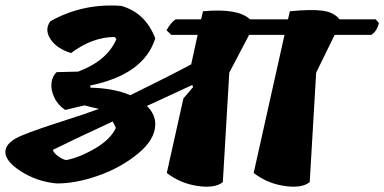

<svg xmlns="http://www.w3.org/2000/svg" viewBox="-33 -697 1433 716"><path d="M178 -428 259 -430Q367 -471 401 -551L395 -559Q311 -559 232 -499Q178 -516 155 -551.5Q132 -587 155 -618Q277 -686 419 -675Q509 -650 546 -554Q504 -419 303 -378L305 -370Q392 -368 453 -342Q596 -412 680 -457L704 -567H606L588 -584Q603 -612 622 -625H717L724 -655Q855 -667 899 -625H1041L1048 -655Q1128 -663 1170.5 -657Q1213 -651 1233 -625H1368L1380 -611Q1373 -581 1352 -567H1215L1146 -426L1122 -18Q1093 6 1028 -3.5Q963 -13 913 -52L1028 -567H896L822 -426L798 -18Q769 6 704 -3.5Q639 -13 589 -52L651 -330L687 -372L684 -380Q572 -328 515 -302Q546 -271 546 -234Q546 -177 481.5 -124Q417 -71 332 -41.5Q247 -12 177 -13Q105 -20 46 -57.5Q-13 -95 -13 -130Q-13 -168 54 -194Q103 -214 195.5 -243.5Q288 -273 336 -291Q300 -299 282 -304L210 -287Q182 -306 169 -334.5Q156 -363 159 -388Q162 -413 178 -428ZM214 -100Q265 -110 322.5 -144Q380 -178 399 -220Q394 -232 387 -244Q226 -169 164 -138Q167 -127 183 -115Q199 -103 214 -100Z"/></svg>

Font: Tillana
Style: Bold
Weight: 700
Designer: Lipi Raval (Devanagari, Latin), Jonny Pinhorn (Latin)
Foundry: Indian Type Foundry
Version: Version 2.002;PS 1.0;hotconv 1.0.79;makeotf.lib2.5.61930; tt